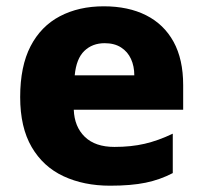

<svg xmlns="http://www.w3.org/2000/svg" viewBox="-20 -579 643 609"><path d="M309 -559Q387 -559 443.5 -530.5Q500 -502 530.5 -446.5Q561 -391 561 -309V-231H214Q216 -177 249 -145Q282 -113 343 -113Q396 -113 439 -123Q482 -133 528 -155V-30Q488 -9 442 0.5Q396 10 329 10Q246 10 181.5 -20Q117 -50 80.5 -112.5Q44 -175 44 -271Q44 -369 77 -432.5Q110 -496 170 -527.5Q230 -559 309 -559ZM312 -442Q273 -442 247.5 -417.5Q222 -393 217 -340H406Q406 -369 395.5 -392Q385 -415 364 -428.5Q343 -442 312 -442Z"/></svg>

Font: Noto Sans Armenian ExtraBold
Style: Regular
Weight: 800
Version: Version 2.007